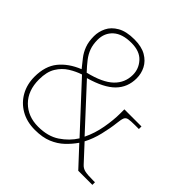

<svg xmlns="http://www.w3.org/2000/svg" viewBox="-190 -881 1048 1048"><g transform="rotate(45 334.0 -357.0)"><path d="M229 10Q166 10 119.5 -17Q73 -44 47.5 -90Q22 -136 22 -194Q22 -276 62.5 -326Q103 -376 175 -405Q155 -430 136.5 -453.5Q118 -477 106.5 -507.5Q95 -538 95 -580Q95 -615 111 -648Q127 -681 164.5 -702.5Q202 -724 264 -724Q320 -724 355 -703.5Q390 -683 406.5 -651Q423 -619 423 -582Q423 -513 377.5 -466.5Q332 -420 230 -391L447 -156Q473 -209 484 -271Q495 -333 495 -382V-415H627V-395H596Q564 -395 548.5 -392Q533 -389 527.5 -376.5Q522 -364 519 -335Q514 -289 501 -235Q488 -181 465 -138L551 -45Q565 -29 585.5 -24.5Q606 -20 648 -20H663V0H554L450 -112Q428 -80 398.5 -52Q369 -24 328 -7Q287 10 229 10ZM208 -411Q307 -435 351 -477.5Q395 -520 395 -581Q395 -628 362.5 -663.5Q330 -699 266 -699Q196 -699 159.5 -666Q123 -633 123 -580Q123 -544 133 -516.5Q143 -489 162 -464.5Q181 -440 208 -411ZM229 -15Q304 -15 354 -48.5Q404 -82 434 -130L197 -386Q163 -375 129 -354Q95 -333 72.5 -296.5Q50 -260 50 -201Q50 -115 100 -65Q150 -15 229 -15Z"/></g></svg>

Font: Noto Serif Tamil Thin
Style: Regular
Weight: 100
Designer: Indian Type Foundry, Tom Grace, and the Monotype Design Team
Foundry: Monotype Imaging Inc.
Version: Version 2.004; ttfautohint (v1.8.4.7-5d5b)